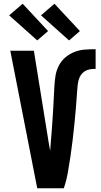

<svg xmlns="http://www.w3.org/2000/svg" viewBox="-20 -1006 540 1026"><path d="M179 0 35 -735H161L240 -245Q242 -234 244 -222.5Q246 -211 248 -200Q250 -229 252.5 -257.5Q255 -286 257 -314.5Q259 -343 261 -371.5Q263 -400 264.5 -428.5Q266 -457 267.5 -485.5Q269 -514 270.5 -543Q272 -572 276.5 -600.5Q281 -629 294 -654.5Q307 -680 329 -699Q351 -718 378 -728.5Q405 -739 433.5 -741Q462 -743 491 -743V-638Q476 -638 460.5 -635.5Q445 -633 432.5 -625Q420 -617 411.5 -604Q403 -591 399.5 -576Q396 -561 394.5 -546Q393 -531 392 -516V-515Q389 -471 385.5 -428Q382 -385 377.5 -342Q373 -299 368 -256Q363 -213 356.5 -170Q350 -127 342.5 -84Q335 -41 321 0ZM349 -790 199 -924 271 -986 407 -840ZM179 -790 29 -924 101 -986 237 -840Z"/></svg>

Font: Iosevka SS18 Extrabold
Style: Regular
Weight: 800
Monospace: yes
Designer: Belleve Invis
Foundry: Belleve Invis
Version: Version 25.1.1; ttfautohint (v1.8.4)